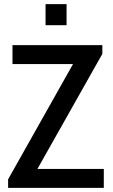

<svg xmlns="http://www.w3.org/2000/svg" viewBox="-20 -903 541 923"><path d="M19 0V-41L331 -595H40V-686H472V-644L160 -91H479V0ZM199 -782V-883H300V-782Z"/></svg>

Font: Archivo Narrow Medium
Style: Regular
Weight: 500
Designer: Hector Gatti
Foundry: Omnibus-Type
Version: Version 3.002